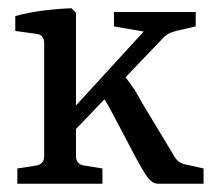

<svg xmlns="http://www.w3.org/2000/svg" viewBox="-20 -445 525 465"><path d="M22 0V-37L67 -44Q87 -47 87 -67V-340Q87 -361 68 -363L17 -370V-406Q49 -415 85.5 -419.5Q122 -424 153 -425L164 -414V-67Q164 -47 184 -44L228 -37V0ZM363 0Q348 0 336 -17.5Q324 -35 309 -63L268 -141Q256 -164 245 -184Q234 -204 222 -220L274 -271Q289 -252 300.5 -235.5Q312 -219 324 -196L400 -70Q406 -59 412.5 -54Q419 -49 428 -47L473 -37V0ZM152 -120 147 -171 344 -386 349 -365 256 -381V-416H454V-381L410 -371Q399 -368 392.5 -365.5Q386 -363 379 -357Z"/></svg>

Font: Rasa
Style: Regular
Weight: 400
Designer: Anna Giedrys (Yrsa+Rasa design), David Brezina (Yrsa art-direction, Rasa art-direction, design)
Foundry: Rosetta Type Foundry
Version: Version 2.004